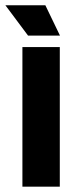

<svg xmlns="http://www.w3.org/2000/svg" viewBox="-32 -704 276 724"><path d="M52.5 0V-526.5H193.5V0ZM73.8 -569.7 -11.7 -684.2H139L194.2 -569.7Z"/></svg>

Font: Bricolage Grotesque 96pt ExtraBold SemiCondensed
Style: Regular
Weight: 800
Width: 4
Version: Version 1.001;gftools[0.9.33.dev8+g029e19f]